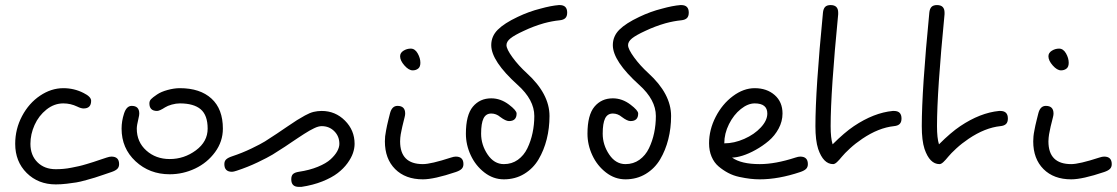

<svg xmlns="http://www.w3.org/2000/svg" viewBox="-20 -708 4409 758"><path d="M40 -140.1Q40 -198.7 67.1 -249.8Q94.2 -300.8 138.2 -330.3Q182.1 -359.9 230 -359.9Q272.9 -359.9 310.1 -340.8Q339.8 -326.2 339.8 -310.1Q339.8 -279.8 310.1 -279.8Q299.8 -279.8 285.2 -287.1Q258.8 -299.8 230 -299.8Q193.8 -299.8 163.3 -275.4Q132.8 -251 116.5 -214.6Q100.1 -178.2 100.1 -140.1Q100.1 -95.2 127.7 -67.6Q155.3 -40 200.2 -40Q214.8 -40 230 -41.3Q245.1 -42.5 262.9 -46.1Q280.8 -49.8 291.3 -52Q301.8 -54.2 322.8 -60.5Q343.8 -66.9 349.1 -68.6Q354.5 -70.3 377.4 -78.1Q400.4 -85.9 400.9 -85.9Q412.6 -89.8 419.9 -89.8Q450.2 -89.8 450.2 -60.1Q450.2 -48.3 443.1 -41.3Q436 -34.2 419.9 -28.8Q417 -27.8 389.9 -18.6Q362.8 -9.3 354.5 -6.8Q346.2 -4.4 321.3 2.7Q296.4 9.8 281.2 12.2Q266.1 14.6 243.7 17.3Q221.2 20 200.2 20Q130.9 20 85.4 -25.1Q40 -70.3 40 -140.1Z M460 -200.2Q460 -230 469.7 -259.8Q479.5 -290 500 -290Q529.8 -290 529.8 -259.8Q529.8 -252.9 526.9 -241.2Q520 -212.9 520 -200.2Q520 -147.5 557.6 -113.8Q595.2 -80.1 649.9 -80.1Q707 -80.1 753.4 -114.5Q799.8 -148.9 799.8 -200.2Q799.8 -252.9 772.5 -276.4Q745.1 -299.8 689.9 -299.8Q675.3 -299.8 658.4 -295.2Q641.6 -290.5 631.8 -284.2Q609.9 -270 600.1 -270Q569.8 -270 569.8 -299.8Q569.8 -309.6 576.2 -316.4Q582.5 -323.2 600.1 -335Q615.7 -345.7 641.6 -352.8Q667.5 -359.9 689.9 -359.9Q770 -359.9 814.9 -318.8Q859.9 -277.8 859.9 -200.2Q859.9 -149.4 829.1 -107.4Q798.3 -65.4 750.5 -42.7Q702.6 -20 649.9 -20Q570.3 -20 515.1 -71.3Q460 -122.6 460 -200.2Z M865.7 -60.1Q865.7 -71.8 872.8 -78.6Q879.9 -85.4 896 -90.8Q936 -104 972.9 -121.8Q1009.8 -139.6 1025.9 -149.7Q1042 -159.7 1072.8 -180.2Q1085.9 -189 1113.5 -207.8Q1141.1 -226.6 1152.8 -233.9Q1164.6 -241.2 1183.8 -252Q1203.1 -262.7 1218.5 -266.4Q1233.9 -270 1250 -270Q1303.7 -270 1341.8 -231.9Q1379.9 -193.8 1379.9 -140.1Q1379.9 -122.6 1373.5 -103.8Q1367.2 -85 1351.8 -63.7Q1336.4 -42.5 1313.2 -24.7Q1290 -6.8 1252.9 8.1Q1215.8 22.9 1169.9 29.8H1159.7Q1129.9 29.8 1129.9 0Q1129.9 -14.6 1137 -21Q1144 -27.3 1159.7 -29.8Q1202.1 -36.1 1234.9 -49.6Q1267.6 -63 1285.2 -79.1Q1302.7 -95.2 1311.3 -110.8Q1319.8 -126.5 1319.8 -140.1Q1319.8 -169.9 1299.8 -189.9Q1279.8 -210 1250 -210Q1243.7 -210 1236.3 -208Q1229 -206.1 1219.5 -201.4Q1210 -196.8 1201.7 -192.1Q1193.4 -187.5 1180.2 -179Q1167 -170.4 1157.7 -164.3Q1148.4 -158.2 1131.8 -147Q1115.2 -135.7 1105 -128.9Q1076.2 -109.9 1056.4 -97.9Q1036.6 -85.9 997.3 -67.1Q958 -48.3 915 -34.2Q901.9 -29.8 896 -29.8Q865.7 -29.8 865.7 -60.1Z M1499.5 -149.9Q1499.5 -160.2 1500.5 -169.9Q1501.5 -179.7 1504.2 -193.1Q1506.8 -206.5 1508.1 -212.9Q1509.3 -219.2 1513.9 -237.5Q1518.6 -255.9 1519.5 -259.8Q1526.9 -290 1549.3 -290Q1579.6 -290 1579.6 -259.8Q1579.6 -253.9 1577.6 -246.1Q1576.7 -241.7 1573 -227.5Q1569.3 -213.4 1568.4 -208.7Q1567.4 -204.1 1565.2 -193.6Q1563 -183.1 1562 -177.5Q1561 -171.9 1560.3 -164.1Q1559.6 -156.2 1559.6 -149.9Q1559.6 -60.1 1649.4 -60.1Q1681.2 -60.1 1760.3 -85.9Q1772 -89.8 1779.3 -89.8Q1809.6 -89.8 1809.6 -60.1Q1809.6 -48.3 1802.5 -41.3Q1795.4 -34.2 1779.3 -28.8Q1693.8 0 1649.4 0Q1580.6 0 1540 -40.5Q1499.5 -81.1 1499.5 -149.9ZM1559.6 -485.8Q1559.6 -499.5 1573 -507.8Q1586.4 -516.1 1601.6 -516.1Q1618.2 -516.1 1628.9 -497.3Q1639.6 -478.5 1639.6 -460Q1639.6 -443.8 1630.6 -437Q1621.6 -430.2 1609.4 -430.2Q1593.8 -430.2 1576.7 -449.5Q1559.6 -468.8 1559.6 -485.8Z M1819.3 -180.2Q1819.3 -253.9 1846.9 -286.9Q1874.5 -319.8 1919.4 -319.8Q1956.5 -319.8 1989.3 -294.9Q2019.5 -272 2019.5 -259.8Q2019.5 -230 1989.3 -230Q1976.6 -230 1955.1 -246.1Q1939 -259.8 1919.4 -259.8Q1898.4 -259.8 1888.9 -240.5Q1879.4 -221.2 1879.4 -180.2Q1879.4 -136.2 1905 -98.1Q1930.7 -60.1 1969.2 -60.1Q2000.5 -60.1 2024.4 -77.1Q2048.3 -94.2 2062 -122.6Q2075.7 -150.9 2082.5 -183.3Q2089.4 -215.8 2089.4 -250Q2089.4 -314 2023.4 -373Q1919.4 -466.8 1919.4 -529.8Q1919.4 -564.9 1945.1 -590.6Q1970.7 -616.2 2023.4 -641.1Q2068.4 -662.6 2113.3 -673.8Q2155.3 -685.5 2186.5 -688H2189.5Q2219.2 -688 2219.2 -658.2Q2219.2 -643.6 2211.9 -636.5Q2204.6 -629.4 2189.5 -627.9Q2160.2 -625 2127.4 -616.2Q2086.4 -604.5 2047.4 -585.9Q2011.2 -569.3 1995.4 -556.6Q1979.5 -543.9 1979.5 -529.8Q1979.5 -514.2 2003.2 -481.7Q2026.9 -449.2 2060.1 -418.9Q2149.4 -337.4 2149.4 -250Q2149.4 -202.1 2138.4 -158.4Q2127.4 -114.7 2106.2 -78.9Q2085 -43 2049.6 -21.5Q2014.2 0 1969.2 0Q1927.2 0 1892.3 -27.1Q1857.4 -54.2 1838.4 -95.2Q1819.3 -136.2 1819.3 -180.2Z M2299.3 -180.2Q2299.3 -253.9 2326.9 -286.9Q2354.5 -319.8 2399.4 -319.8Q2436.5 -319.8 2469.2 -294.9Q2499.5 -272 2499.5 -259.8Q2499.5 -230 2469.2 -230Q2456.5 -230 2435.1 -246.1Q2418.9 -259.8 2399.4 -259.8Q2378.4 -259.8 2368.9 -240.5Q2359.4 -221.2 2359.4 -180.2Q2359.4 -136.2 2385 -98.1Q2410.6 -60.1 2449.2 -60.1Q2480.5 -60.1 2504.4 -77.1Q2528.3 -94.2 2542 -122.6Q2555.7 -150.9 2562.5 -183.3Q2569.3 -215.8 2569.3 -250Q2569.3 -314 2503.4 -373Q2399.4 -466.8 2399.4 -529.8Q2399.4 -564.9 2425 -590.6Q2450.7 -616.2 2503.4 -641.1Q2548.3 -662.6 2593.3 -673.8Q2635.3 -685.5 2666.5 -688H2669.4Q2699.2 -688 2699.2 -658.2Q2699.2 -643.6 2691.9 -636.5Q2684.6 -629.4 2669.4 -627.9Q2640.1 -625 2607.4 -616.2Q2566.4 -604.5 2527.3 -585.9Q2491.2 -569.3 2475.3 -556.6Q2459.5 -543.9 2459.5 -529.8Q2459.5 -514.2 2483.2 -481.7Q2506.8 -449.2 2540 -418.9Q2629.4 -337.4 2629.4 -250Q2629.4 -202.1 2618.4 -158.4Q2607.4 -114.7 2586.2 -78.9Q2564.9 -43 2529.5 -21.5Q2494.1 0 2449.2 0Q2407.2 0 2372.3 -27.1Q2337.4 -54.2 2318.4 -95.2Q2299.3 -136.2 2299.3 -180.2Z M2779.3 -142.1Q2779.3 -195.8 2805.4 -246.6Q2831.5 -297.4 2873.5 -328.6Q2915.5 -359.9 2959.5 -359.9Q3007.3 -359.9 3038.3 -332.8Q3069.3 -305.7 3069.3 -259.8Q3069.3 -229 3054 -200.4Q3038.6 -171.9 3014.9 -151.9Q2991.2 -131.8 2963.6 -116.5Q2936 -101.1 2911.6 -93.5Q2887.2 -85.9 2870.1 -85.9Q2905.8 -60.1 2979.5 -60.1Q3041 -60.1 3120.1 -85.9Q3131.8 -89.8 3139.2 -89.8Q3169.4 -89.8 3169.4 -60.1Q3169.4 -48.3 3162.4 -41.3Q3155.3 -34.2 3139.2 -28.8Q3053.7 0 2979.5 0Q2960.9 0 2941.9 -2.2Q2922.9 -4.4 2898.9 -9.5Q2875 -14.6 2854.7 -25.4Q2834.5 -36.1 2816.9 -51Q2799.3 -65.9 2789.3 -89.4Q2779.3 -112.8 2779.3 -142.1ZM2839.4 -142.1Q2878.4 -142.1 2918.2 -159.7Q2958 -177.2 2983.6 -204.8Q3009.3 -232.4 3009.3 -259.8Q3009.3 -299.8 2959.5 -299.8Q2932.6 -299.8 2904.5 -277.3Q2876.5 -254.9 2857.9 -217.8Q2839.4 -180.7 2839.4 -142.1Z M3199.2 -210Q3199.2 -353 3229 -658.2Q3230.5 -673.3 3237.5 -680.7Q3244.6 -688 3259.3 -688Q3289.1 -688 3289.1 -658.2V-651.9Q3259.3 -346.7 3259.3 -210Q3259.3 -162.6 3267.1 -138.2Q3314 -185.1 3351.1 -210Q3429.7 -262.7 3504.4 -270H3509.3Q3539.1 -270 3539.1 -240.2Q3539.1 -225.6 3531.7 -218.5Q3524.4 -211.4 3509.3 -210Q3448.7 -203.6 3384.3 -160.2Q3357.4 -142.1 3335.7 -122.1Q3314 -102.1 3303.7 -89.4Q3293.5 -76.7 3284.7 -68.4Q3275.9 -60.1 3269 -60.1Q3230.5 -60.1 3210 -120.1Q3199.2 -153.3 3199.2 -210Z M3619.1 -210Q3619.1 -353 3648.9 -658.2Q3650.4 -673.3 3657.5 -680.7Q3664.6 -688 3679.2 -688Q3709 -688 3709 -658.2V-651.9Q3679.2 -346.7 3679.2 -210Q3679.2 -162.6 3687 -138.2Q3733.9 -185.1 3771 -210Q3849.6 -262.7 3924.3 -270H3929.2Q3959 -270 3959 -240.2Q3959 -225.6 3951.7 -218.5Q3944.3 -211.4 3929.2 -210Q3868.7 -203.6 3804.2 -160.2Q3777.3 -142.1 3755.6 -122.1Q3733.9 -102.1 3723.6 -89.4Q3713.4 -76.7 3704.6 -68.4Q3695.8 -60.1 3689 -60.1Q3650.4 -60.1 3629.9 -120.1Q3619.1 -153.3 3619.1 -210Z M4059.1 -149.9Q4059.1 -160.2 4060.1 -169.9Q4061 -179.7 4063.7 -193.1Q4066.4 -206.5 4067.6 -212.9Q4068.8 -219.2 4073.5 -237.5Q4078.1 -255.9 4079.1 -259.8Q4086.4 -290 4108.9 -290Q4139.2 -290 4139.2 -259.8Q4139.2 -253.9 4137.2 -246.1Q4136.2 -241.7 4132.6 -227.5Q4128.9 -213.4 4127.9 -208.7Q4127 -204.1 4124.8 -193.6Q4122.6 -183.1 4121.6 -177.5Q4120.6 -171.9 4119.9 -164.1Q4119.1 -156.2 4119.1 -149.9Q4119.1 -60.1 4209 -60.1Q4240.7 -60.1 4319.8 -85.9Q4331.5 -89.8 4338.9 -89.8Q4369.1 -89.8 4369.1 -60.1Q4369.1 -48.3 4362.1 -41.3Q4355 -34.2 4338.9 -28.8Q4253.4 0 4209 0Q4140.1 0 4099.6 -40.5Q4059.1 -81.1 4059.1 -149.9ZM4119.1 -485.8Q4119.1 -499.5 4132.6 -507.8Q4146 -516.1 4161.1 -516.1Q4177.7 -516.1 4188.5 -497.3Q4199.2 -478.5 4199.2 -460Q4199.2 -443.8 4190.2 -437Q4181.2 -430.2 4168.9 -430.2Q4153.3 -430.2 4136.2 -449.5Q4119.1 -468.8 4119.1 -485.8Z"/></svg>

Font: Pecita
Style: Book
Weight: 400
Width: 6
Version: Version 3.4.1